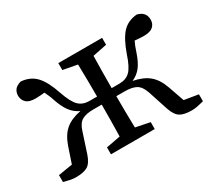

<svg xmlns="http://www.w3.org/2000/svg" viewBox="-101 -671 961 866"><g transform="rotate(-30 379.0 -238.5)"><path d="M744 0Q730 4 712.5 7.5Q695 11 681 11Q641 11 620.5 -1.5Q600 -14 587 -52L553 -156Q541 -191 520 -203Q499 -215 461 -215H417Q417 -175 417.5 -131Q418 -87 419 -51L493 -36V0H265V-36L339 -50Q340 -86 340.5 -130.5Q341 -175 341 -215H297Q259 -215 238 -203Q217 -191 206 -156L172 -52Q159 -14 138.5 -1.5Q118 11 77 11Q63 11 46 7.5Q29 4 15 0V-36L89 -48L117 -131Q134 -179 163 -203.5Q192 -228 243 -238Q215 -251 197 -275Q179 -299 165 -340Q160 -356 154.5 -368.5Q149 -381 144 -391Q133 -390 122 -389Q111 -388 97 -388Q64 -388 49.5 -401.5Q35 -415 34 -437Q34 -456 44 -469Q54 -482 77 -488Q125 -484 154 -453Q183 -422 205 -356Q225 -298 246 -277.5Q267 -257 301 -257H341Q341 -298 340.5 -343Q340 -388 339 -425L265 -439V-475H493V-439L419 -424Q418 -386 417.5 -340Q417 -294 417 -257H457Q492 -257 513 -277.5Q534 -298 553 -356Q576 -422 604.5 -453Q633 -484 681 -488Q704 -482 714 -469Q724 -456 724 -437Q724 -415 709 -401.5Q694 -388 661 -388Q647 -388 636 -389Q625 -390 614 -391Q609 -381 604 -368.5Q599 -356 594 -340Q580 -298 562 -274.5Q544 -251 515 -238Q566 -228 595.5 -203.5Q625 -179 642 -131L671 -48L744 -36Z"/></g></svg>

Font: Source Serif Pro
Style: Regular
Weight: 400
Designer: Frank Grießhammer
Foundry: Adobe Systems Incorporated
Version: Version 3.001;hotconv 1.0.111;makeotfexe 2.5.65597